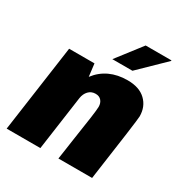

<svg xmlns="http://www.w3.org/2000/svg" viewBox="-167 -848 932 977"><g transform="rotate(30 298.5 -360.0)"><path d="M563 -392Q563 -370 510 0H312Q316 -26 320 -53.5Q324 -81 328 -109Q344 -213 351 -264Q358 -315 358 -330Q358 -352 346 -366Q334 -380 312 -380Q287 -380 271 -363Q255 -346 251 -320L206 0H8L80 -511H229L238 -437Q302 -521 419 -521Q488 -521 525.5 -485Q563 -449 563 -392ZM560 -720 561 -717 415 -575H297L409 -720Z"/></g></svg>

Font: Chivo Black Italic
Style: Regular
Weight: 900
Italic angle: -8.05°
Designer: Hector Gatti
Foundry: Omnibus-Type
Version: Version 1.007